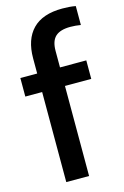

<svg xmlns="http://www.w3.org/2000/svg" viewBox="-124 -874 603 931"><g transform="rotate(-15 177.0 -409.0)"><path d="M88.5 0V-452H4V-545H88.5V-621.5Q88.5 -716 138.2 -767Q188 -818 287.5 -818Q303 -818 320.8 -816.8Q338.5 -815.5 354 -812.5V-717.5Q340.5 -719.5 328.5 -720.8Q316.5 -722 302.5 -722Q251 -722 227 -699.8Q203 -677.5 203 -628V-545H335V-452H203V0Z"/></g></svg>

Font: Encode Sans Condensed SemiBold
Style: Regular
Weight: 600
Width: 3
Designer: Multiple Designers
Foundry: Impallari Type
Version: Version 3.000; ttfautohint (v1.8.3) -l 8 -r 50 -G 200 -x 14 